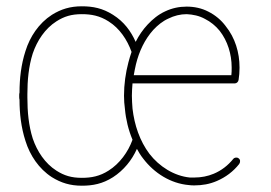

<svg xmlns="http://www.w3.org/2000/svg" viewBox="-20 -591 862 610"><path d="M339 -28C373 -50 399 -82 415 -118C421 -107 427 -97 435 -87C470 -41 522 -8 580 -3C586 -2 592 -2 598 -2C622 -2 646 -6 669 -16C697 -28 721 -46 740 -70C744 -76 744 -84 738 -88C733 -92 725 -91 721 -86C704 -65 683 -49 659 -39C640 -31 619 -27 598 -27C593 -27 588 -27 583 -27C533 -32 486 -62 455 -102C424 -143 407 -194 401 -246C400 -260 399 -273 399 -287C399 -300 400 -313 401 -326H726C732 -326 737 -331 738 -337C740 -350 741 -362 741 -375V-377C741 -424 727 -471 697 -508C683 -527 664 -543 642 -554C621 -565 597 -570 573 -570C549 -570 526 -565 505 -555C483 -545 465 -530 449 -513C434 -497 421 -478 411 -458C396 -492 374 -522 339 -544C306 -565 275 -571 240 -571C203 -571 174 -562 145 -544C103 -517 75 -474 61 -429C47 -386 42 -341 42 -297C41 -294 41 -291 41 -286C41 -281 41 -277 42 -274C42 -231 47 -186 61 -143C75 -98 103 -55 145 -28C174 -10 203 -1 240 -1C275 -1 306 -7 339 -28ZM67 -286C67 -288 67 -290 67 -292C67 -336 71 -380 84 -421C98 -462 123 -500 159 -523C184 -539 207 -546 240 -546C270 -546 297 -541 325 -523C360 -501 384 -465 398 -426C394 -415 391 -404 388 -393C379 -359 374 -323 374 -287C374 -273 375 -258 377 -244C380 -211 388 -178 401 -147C387 -108 360 -71 325 -49C297 -31 270 -26 240 -26C207 -26 184 -33 159 -49C123 -72 98 -110 84 -151C71 -192 67 -236 67 -281C67 -283 67 -284 67 -286ZM405 -352C407 -363 409 -375 412 -387C422 -428 440 -466 467 -496C481 -511 497 -524 515 -532C533 -541 553 -546 573 -546C593 -545 613 -541 631 -531C649 -522 665 -509 678 -493C703 -461 716 -419 716 -377V-375C716 -367 716 -359 715 -352Z"/></svg>

Font: LS
Style: Light
Weight: 300
Designer: BSozoo
Foundry: BSozoo
Version: Version 001.000